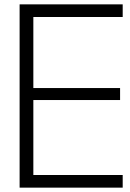

<svg xmlns="http://www.w3.org/2000/svg" viewBox="-20 -861 598 881"><path d="M70 0V-841H543V-783H133V-457H531V-402H133V-58H543V0Z"/></svg>

Font: Matangi
Style: Regular
Weight: 400
Designer: Prashant Pant
Foundry: The Graphic Ant
Version: Version 3.002